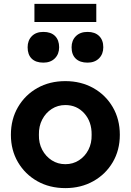

<svg xmlns="http://www.w3.org/2000/svg" viewBox="-20 -957 672 987"><path d="M316 10Q235 10 172 -25.5Q109 -61 72.5 -123Q36 -185 36 -264Q36 -344 72.5 -406.5Q109 -469 172 -504.5Q235 -540 316 -540Q396 -540 459.5 -504.5Q523 -469 559.5 -406.5Q596 -344 596 -264Q596 -185 559.5 -123Q523 -61 459.5 -25.5Q396 10 316 10ZM316 -113Q355 -113 386 -133Q417 -153 434.5 -187Q452 -221 451 -264Q452 -331 413.5 -374Q375 -417 316 -417Q277 -417 246 -397Q215 -377 197 -342.5Q179 -308 180 -264Q179 -221 197 -187Q215 -153 246 -133Q277 -113 316 -113ZM430 -635Q391 -635 369.5 -655.5Q348 -676 348 -714Q348 -749 370 -771Q392 -793 430 -793Q468 -793 489.5 -772Q511 -751 511 -714Q511 -679 489 -657Q467 -635 430 -635ZM203 -635Q164 -635 143 -655.5Q122 -676 122 -714Q122 -749 143.5 -771Q165 -793 203 -793Q242 -793 263 -772Q284 -751 284 -714Q284 -679 262 -657Q240 -635 203 -635ZM157 -844V-937H475V-844Z"/></svg>

Font: Readex Pro SemiBold
Style: Regular
Weight: 600
Designer: Bonnie Shaver-Troup, Thomas Jockin
Foundry: Lexend
Version: Version 1.204; ttfautohint (v1.8.4.7-5d5b)